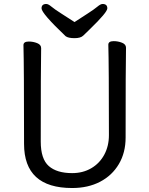

<svg xmlns="http://www.w3.org/2000/svg" viewBox="-20 -922 750 966"><path d="M343 24Q101 24 101 -198Q101 -586 98 -695Q98 -713 125 -713Q147 -713 167 -705Q187 -697 187 -680Q185 -584 185 -210Q185 -122 225.5 -86.5Q266 -51 343 -51Q397 -51 439 -75.5Q481 -100 504.5 -143.5Q528 -187 528 -242Q528 -595 525 -697Q525 -715 552 -715Q574 -715 594 -707Q614 -699 614 -682Q612 -594 612 -230Q612 -154 578 -96.5Q544 -39 483.5 -7.5Q423 24 343 24ZM355 -730Q323 -730 310 -740Q189 -855 189 -880Q189 -902 213 -902Q223 -902 239 -888.5Q255 -875 289 -853.5Q323 -832 355 -811Q387 -832 420.5 -853.5Q454 -875 470 -888.5Q486 -902 496 -902Q520 -902 520 -880Q520 -860 432 -775Q412 -756 399 -743Q386 -730 355 -730Z"/></svg>

Font: LXGW WenKai Lite
Style: Bold
Weight: 700
Designer: LXGW / Fontworks Inc.
Foundry: LXGW / Fontworks Inc.
Version: Version 1.330;April 28, 2024